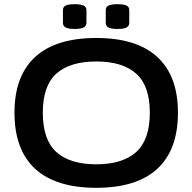

<svg xmlns="http://www.w3.org/2000/svg" viewBox="-20 -888 917 915"><path d="M439 7Q246 7 147.5 -83.5Q49 -174 49 -351Q49 -526 147.5 -616.5Q246 -707 439 -707Q631 -707 729.5 -616.5Q828 -526 828 -351Q828 -174 729.5 -83.5Q631 7 439 7ZM439 -105Q564 -105 629 -163.5Q694 -222 694 -351Q694 -479 629 -537Q564 -595 439 -595Q313 -595 248.5 -537Q184 -479 184 -351Q184 -222 248.5 -163.5Q313 -105 439 -105ZM540 -750Q510 -750 497 -757Q484 -764 484 -779V-840Q484 -855 497 -861.5Q510 -868 540 -868Q570 -868 583 -861.5Q596 -855 596 -840V-779Q596 -764 583 -757Q570 -750 540 -750ZM336 -750Q306 -750 293 -757Q280 -764 280 -779V-840Q280 -855 293 -861.5Q306 -868 336 -868Q365 -868 378.5 -861.5Q392 -855 392 -840V-779Q392 -764 378.5 -757Q365 -750 336 -750Z"/></svg>

Font: Asap Expanded SemiBold
Style: Regular
Weight: 600
Width: 7
Designer: Pablo Cosgaya
Foundry: Omnibus-Type
Version: Version 3.001; ttfautohint (v1.8.4.7-5d5b)